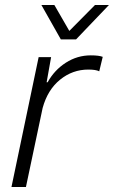

<svg xmlns="http://www.w3.org/2000/svg" viewBox="-20 -750 457 770"><path d="M135 -521H185L167 -420H171Q198 -469 244 -498.5Q290 -528 344 -528Q377 -528 392 -522L378 -464Q365 -471 334 -471Q271 -471 221 -430.5Q171 -390 151 -317L84 0H26ZM146 -730H198L258 -626L361 -730H417L285 -592H224Z"/></svg>

Font: Mona Sans Light
Style: Italic
Weight: 300
Italic angle: -11.7°
Designer: Deni Anggara
Foundry: GitHub
Version: Version 2.000